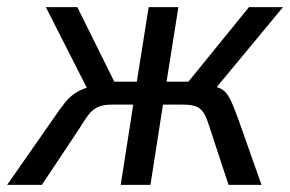

<svg xmlns="http://www.w3.org/2000/svg" viewBox="-43 -516 810 536"><path d="M-23 0 104 -182Q124 -212 140 -231.5Q156 -251 178 -262.5Q200 -274 236 -279L207 -256L85 -496H173L276 -288H339L372 -496H455L422 -288H483L652 -496H747L548 -256L542 -279Q566 -273 577.5 -266Q589 -259 598.5 -241Q608 -223 622 -184L687 0H595L543 -158Q536 -181 529 -195Q522 -209 509.5 -216.5Q497 -224 467 -224H412L377 0H294L329 -224H269Q244 -224 229 -216.5Q214 -209 203.5 -195Q193 -181 179 -158L74 0Z"/></svg>

Font: Nunito Sans 7pt Condensed
Style: Italic
Weight: 400
Width: 3
Italic angle: -9°
Designer: Vernon Adams
Foundry: Vernon Adams
Version: Version 3.101;gftools[0.9.27]